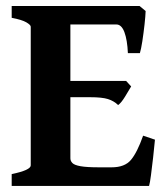

<svg xmlns="http://www.w3.org/2000/svg" viewBox="-20 -614 551 634"><path d="M460.9 -577.6Q460.4 -562 457.3 -533.4Q454.1 -504.9 450 -477.8Q445.8 -450.7 441.9 -438.5H402.3Q400.4 -481.9 390.9 -507.6Q381.3 -533.2 364.3 -533.2H188L201.7 -594.2H440.9ZM413.1 -328.6Q405.8 -315.9 393.1 -295.2Q380.4 -274.4 370.1 -267.1Q356 -280.8 336.4 -286.9Q316.9 -293 277.8 -293H181.2L191.9 -346.7H396.5ZM491.7 -152.8Q489.3 -126 485.6 -93.8Q481.9 -61.5 478.5 -35.4Q475.1 -9.3 472.2 0H18.6V-39.1Q81.5 -52.2 81.5 -67.9V-525.9Q81.5 -531.7 66.9 -540.3Q52.2 -548.8 18.6 -555.2V-594.2H279.8V-555.2Q248.5 -551.8 230.5 -547.4Q212.4 -543 212.4 -536.1V-91.3Q212.4 -82.5 219 -75.7Q225.6 -68.8 245.8 -65.2Q266.1 -61.5 307.1 -61.5H348.6Q392.1 -61.5 412.6 -86.2Q433.1 -110.8 452.6 -166Z"/></svg>

Font: Namdhinggo ExtraBold
Style: Regular
Weight: 800
Designer: Victor Gaultney
Foundry: SIL International
Version: Version 3.001